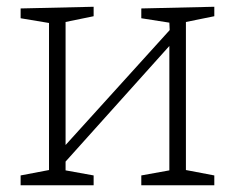

<svg xmlns="http://www.w3.org/2000/svg" viewBox="-20 -548 695 568"><path d="M614 -528V-500L530 -483V-45L614 -29V0H398V-29L481 -44V-412L174 -70V-44L257 -29V0H41V-29L125 -45V-480L41 -494V-523L257 -528V-500L174 -483V-119L482 -459L481 -481L398 -494V-523Z"/></svg>

Font: Bitter Pro Light
Style: Regular
Weight: 300
Designer: Sol Matas, and Bitter project Authors
Foundry: Sol Matas
Version: Version 1.010